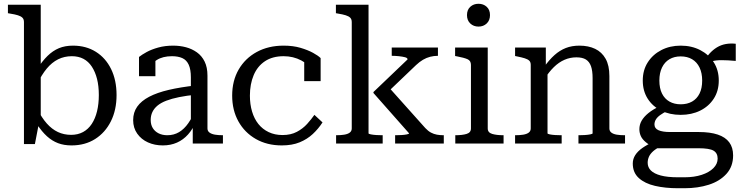

<svg xmlns="http://www.w3.org/2000/svg" viewBox="-20 -761 3926 1018"><path d="M359 10Q319 10 287.5 -2Q256 -14 229 -38.5Q202 -63 177 -101L178 -183Q201 -137 228 -106.5Q255 -76 287 -61Q319 -46 357 -46Q393 -46 420.5 -61Q448 -76 466.5 -104Q485 -132 494.5 -171Q504 -210 504 -257Q504 -305 494.5 -342.5Q485 -380 467 -407.5Q449 -435 422.5 -449Q396 -463 361 -463Q321 -463 288 -446.5Q255 -430 228 -397.5Q201 -365 178 -317L177 -395Q204 -437 232 -464.5Q260 -492 292.5 -505.5Q325 -519 367 -519Q436 -519 488 -486.5Q540 -454 569 -395Q598 -336 598 -257Q598 -178 568 -118Q538 -58 484.5 -24Q431 10 359 10ZM107 -644Q107 -659 99 -667Q91 -675 75 -680Q59 -685 33 -689L22 -691V-736H196V-120L186 -106L165 3H107Z M1019 -308V-259Q969 -254 929.5 -246Q890 -238 861.5 -227Q833 -216 815 -201Q797 -186 788 -167Q779 -148 779 -125Q779 -100 790 -82Q801 -64 821 -54Q841 -44 867 -44Q902 -44 929.5 -60.5Q957 -77 978.5 -108Q1000 -139 1016 -180L1017 -113Q1002 -76 977 -48Q952 -20 918.5 -5Q885 10 843 10Q800 10 764.5 -6Q729 -22 707.5 -52.5Q686 -83 686 -124Q686 -165 707.5 -195.5Q729 -226 771 -248Q813 -270 875 -284.5Q937 -299 1019 -308ZM1002 0V-106L992 -109V-351Q992 -393 980.5 -418Q969 -443 946.5 -453Q924 -463 892 -463Q843 -463 811.5 -443Q780 -423 760 -396Q759 -408 762 -418Q765 -428 771 -436.5Q777 -445 785.5 -450.5Q794 -456 804 -460V-357H717V-459Q732 -471 757.5 -485Q783 -499 819 -509Q855 -519 898 -519Q934 -519 966 -510.5Q998 -502 1024 -483.5Q1050 -465 1065 -434.5Q1080 -404 1080 -360V-80Q1080 -66 1091 -58Q1102 -50 1120 -47Q1138 -44 1162 -44V0Z M1478 -45Q1522 -45 1554 -62Q1586 -79 1608.5 -104Q1631 -129 1647 -152L1690 -112Q1668 -78 1638.5 -50.5Q1609 -23 1569 -6.5Q1529 10 1474 10Q1396 10 1336.5 -24Q1277 -58 1244 -117.5Q1211 -177 1211 -254Q1211 -333 1245.5 -392.5Q1280 -452 1341.5 -485.5Q1403 -519 1484 -519Q1534 -519 1573 -507.5Q1612 -496 1639.5 -481Q1667 -466 1680 -453V-331H1593V-444Q1604 -442 1613 -437.5Q1622 -433 1628.5 -425.5Q1635 -418 1637.5 -408Q1640 -398 1638 -385Q1620 -418 1577.5 -440.5Q1535 -463 1484 -463Q1425 -463 1385 -436.5Q1345 -410 1325 -362.5Q1305 -315 1305 -254Q1305 -208 1316.5 -169.5Q1328 -131 1350 -103.5Q1372 -76 1404.5 -60.5Q1437 -45 1478 -45Z M2333 0H2075V-44H2078Q2092 -44 2109 -45Q2126 -46 2137.5 -48.5Q2149 -51 2149 -54L1960 -268V-273L2141 -446Q2141 -454 2127.5 -457.5Q2114 -461 2095 -463Q2076 -465 2061 -465H2057V-509H2302V-465H2300Q2281 -465 2261 -460Q2241 -455 2222.5 -444Q2204 -433 2186 -416L2030 -267L2032 -309L2235 -82Q2250 -66 2265 -58Q2280 -50 2296.5 -47Q2313 -44 2331 -44H2333ZM1934 -736V-54Q1934 -51 1946.5 -48.5Q1959 -46 1976 -45Q1993 -44 2006 -44H2009V0H1762V-44H1764Q1787 -44 1805.5 -47Q1824 -50 1834.5 -58Q1845 -66 1845 -80V-644Q1845 -659 1837 -667Q1829 -675 1813 -680Q1797 -685 1772 -689L1761 -691V-736Z M2517 -620Q2491 -620 2473.5 -636.5Q2456 -653 2456 -681Q2456 -709 2473.5 -725Q2491 -741 2517 -741Q2543 -741 2560.5 -725Q2578 -709 2578 -681Q2578 -653 2560.5 -636.5Q2543 -620 2517 -620ZM2566 -509V-80Q2566 -58 2589.5 -51Q2613 -44 2649 -44H2650V0H2394V-44H2395Q2431 -44 2454 -51Q2477 -58 2477 -80V-417Q2477 -439 2459 -447Q2441 -455 2404 -462L2393 -464V-509Z M2711 0V-44H2713Q2736 -44 2754.5 -47Q2773 -50 2783.5 -58Q2794 -66 2794 -80V-417Q2794 -432 2786 -439.5Q2778 -447 2762 -452Q2746 -457 2721 -462L2711 -464V-509H2874V-403L2883 -392V-54Q2883 -51 2895 -48.5Q2907 -46 2924 -45Q2941 -44 2955 -44H2958V0ZM3294 0H3047V-44H3049Q3063 -44 3080 -45Q3097 -46 3109.5 -48.5Q3122 -51 3122 -54V-347Q3122 -386 3113.5 -410Q3105 -434 3086.5 -445.5Q3068 -457 3036 -457Q3003 -457 2973 -444Q2943 -431 2916.5 -405Q2890 -379 2866 -341L2865 -406Q2892 -444 2920 -469Q2948 -494 2980 -506.5Q3012 -519 3052 -519Q3100 -519 3135.5 -502Q3171 -485 3191 -449.5Q3211 -414 3211 -358V-80Q3211 -66 3221.5 -58Q3232 -50 3250 -47Q3268 -44 3292 -44H3294Z M3881 -438Q3837 -442 3806 -442Q3775 -442 3755 -436Q3735 -430 3722 -412L3709 -427Q3723 -456 3741.5 -476.5Q3760 -497 3781.5 -510Q3803 -523 3828 -527.5Q3853 -532 3881 -529ZM3589 -152Q3531 -152 3485.5 -174.5Q3440 -197 3414 -238Q3388 -279 3388 -334Q3388 -389 3414.5 -430.5Q3441 -472 3486.5 -495.5Q3532 -519 3589 -519Q3647 -519 3692.5 -495.5Q3738 -472 3764.5 -430.5Q3791 -389 3791 -334Q3791 -279 3764.5 -238Q3738 -197 3692.5 -174.5Q3647 -152 3589 -152ZM3589 -208Q3624 -208 3649.5 -222.5Q3675 -237 3689 -265Q3703 -293 3703 -334Q3703 -374 3689 -403Q3675 -432 3649.5 -447Q3624 -462 3589 -462Q3555 -462 3529.5 -447Q3504 -432 3490 -403Q3476 -374 3476 -334Q3476 -293 3490 -265Q3504 -237 3529.5 -222.5Q3555 -208 3589 -208ZM3574 237Q3507 237 3453 224.5Q3399 212 3367 183Q3335 154 3335 106Q3335 82 3348 61.5Q3361 41 3386 23.5Q3411 6 3450 -12L3486 14Q3460 26 3444 40Q3428 54 3421 69.5Q3414 85 3414 102Q3414 126 3431 143Q3448 160 3483.5 169.5Q3519 179 3575 179H3609Q3661 179 3700.5 166Q3740 153 3762.5 130.5Q3785 108 3785 80Q3785 51 3763.5 38Q3742 25 3683 25H3457L3453 24Q3422 8 3403.5 -7.5Q3385 -23 3377.5 -40Q3370 -57 3370 -76Q3370 -100 3382 -121Q3394 -142 3418 -161.5Q3442 -181 3478 -198L3516 -172Q3496 -162 3480.5 -151Q3465 -140 3457.5 -127.5Q3450 -115 3450 -101Q3450 -80 3471.5 -70.5Q3493 -61 3533 -61H3685Q3745 -61 3785.5 -47.5Q3826 -34 3846.5 -6.5Q3867 21 3867 63Q3867 122 3831.5 161Q3796 200 3738 218.5Q3680 237 3610 237Z"/></svg>

Font: Roboto Serif 28pt
Style: Regular
Weight: 400
Designer: Greg Gazdowicz
Foundry: Commercial Type
Version: Version 1.008